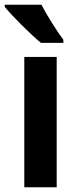

<svg xmlns="http://www.w3.org/2000/svg" viewBox="-39 -786 321 806"><path d="M135 -766H-19V-757C11 -720 93 -638 133 -606H227V-619C202 -652 157 -723 135 -766ZM199 0V-547H63V0Z"/></svg>

Font: Noto Sans Myanmar Condensed
Style: Bold
Weight: 700
Width: 3
Designer: Monotype Design Team
Foundry: Monotype Imaging Inc.
Version: Version 2.107